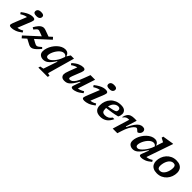

<svg xmlns="http://www.w3.org/2000/svg" viewBox="407 -2504 4484 4484"><g transform="rotate(45 2649.0 -262.0)"><path d="M245 -657Q245 -695 272 -719.5Q299 -744 362 -744Q457.5 -744 457.5 -683Q457.5 -645 430.5 -620.5Q403.5 -596 341 -596Q245 -596 245 -657ZM73 -95 205.5 -425.5Q170.5 -422 133 -407.2Q95.5 -392.5 48 -362L19.5 -404Q85 -455 135.2 -481.8Q185.5 -508.5 224.5 -518.5Q263.5 -528.5 295 -528.5Q353 -528.5 366.5 -503.2Q380 -478 357 -421.5L224 -91.5Q259 -94.5 293.2 -106.2Q327.5 -118 365 -141.5L390.5 -99Q307 -34.5 240.8 -11.2Q174.5 12 121.5 12Q73 12 60.2 -10Q47.5 -32 73 -95Z M425.5 -38 768 -352 683.5 -385Q652 -397 632 -402.5Q612 -408 596.2 -402.8Q580.5 -397.5 562.2 -378.5Q544 -359.5 515.5 -323.5L468 -352Q507.5 -421.5 541.8 -460Q576 -498.5 607.2 -514Q638.5 -529.5 668.5 -528Q698.5 -526.5 730 -515L884.5 -459L962.5 -530L1007.5 -478.5L682.5 -180.5L760 -137Q789.5 -120.5 809.5 -113.5Q829.5 -106.5 848.2 -110.5Q867 -114.5 890.8 -131.8Q914.5 -149 951.5 -181.5L982.5 -150.5Q929.5 -86 889 -49.5Q848.5 -13 815.5 1Q782.5 15 753.5 11.5Q724.5 8 695.5 -7.5L567 -75L470 14Z M1329 154.5 1446.5 -193.5H1432Q1388 -126 1352 -85Q1316 -44 1285.2 -23Q1254.5 -2 1226.8 5Q1199 12 1171 12Q1113 12 1071 -21.5Q1029 -55 1029 -122.5Q1029 -174.5 1047.5 -231Q1066 -287.5 1099.2 -340.2Q1132.5 -393 1176.8 -435.5Q1221 -478 1272.2 -503.2Q1323.5 -528.5 1378.5 -528.5Q1473 -528.5 1506.5 -428L1562.5 -516H1669L1480.5 153L1549 172.5L1534 220.5H1227.5L1242 172ZM1180.5 -141Q1180.5 -112 1196.8 -98Q1213 -84 1242 -84Q1269 -84 1301.8 -106Q1334.5 -128 1367 -164.5Q1399.5 -201 1427 -246.2Q1454.5 -291.5 1471.5 -339L1494 -398Q1477 -424.5 1456.8 -434.5Q1436.5 -444.5 1413 -444.5Q1378.5 -444.5 1344.8 -423.8Q1311 -403 1281.5 -369Q1252 -335 1229.2 -294.5Q1206.5 -254 1193.5 -213.8Q1180.5 -173.5 1180.5 -141Z M2106.5 -61.5 2166 -234H2149Q2104 -154.5 2068.8 -105.8Q2033.5 -57 2002.5 -31.5Q1971.5 -6 1940.2 3Q1909 12 1872.5 12Q1813 12 1784.5 -16.5Q1756 -45 1756 -88.5Q1756 -109.5 1763.2 -140.8Q1770.5 -172 1792 -228L1867.5 -425Q1801.5 -413.5 1726 -358L1697 -398Q1779 -473.5 1845.8 -501Q1912.5 -528.5 1963 -528.5Q2012.5 -528.5 2025.2 -502Q2038 -475.5 2017 -420L1931.5 -202.5Q1920.5 -173.5 1915.8 -156.2Q1911 -139 1911 -128Q1911 -98 1950 -98Q1976 -98 2008 -117.5Q2040 -137 2076.2 -191.5Q2112.5 -246 2150.5 -351L2213 -516H2365.5L2225.5 -88Q2259.5 -91.5 2295.8 -105.2Q2332 -119 2373.5 -145L2399 -103.5Q2316.5 -35.5 2254 -11.8Q2191.5 12 2154.5 12Q2118.5 12 2105.5 -5.2Q2092.5 -22.5 2106.5 -61.5Z M2654.5 -657Q2654.5 -695 2681.5 -719.5Q2708.5 -744 2771.5 -744Q2867 -744 2867 -683Q2867 -645 2840 -620.5Q2813 -596 2750.5 -596Q2654.5 -596 2654.5 -657ZM2482.5 -95 2615 -425.5Q2580 -422 2542.5 -407.2Q2505 -392.5 2457.5 -362L2429 -404Q2494.5 -455 2544.8 -481.8Q2595 -508.5 2634 -518.5Q2673 -528.5 2704.5 -528.5Q2762.5 -528.5 2776 -503.2Q2789.5 -478 2766.5 -421.5L2633.5 -91.5Q2668.5 -94.5 2702.8 -106.2Q2737 -118 2774.5 -141.5L2800 -99Q2716.5 -34.5 2650.2 -11.2Q2584 12 2531 12Q2482.5 12 2469.8 -10Q2457 -32 2482.5 -95Z M3335 -183Q3283.5 -73.5 3214.5 -30.8Q3145.5 12 3062.5 12Q2962.5 12 2913.5 -34.8Q2864.5 -81.5 2864.5 -171Q2864.5 -245 2888.5 -310Q2912.5 -375 2958 -424Q3003.5 -473 3068 -500.8Q3132.5 -528.5 3213 -528.5Q3305 -528.5 3343.8 -491Q3382.5 -453.5 3382.5 -400.5Q3382.5 -374.5 3375.2 -346.2Q3368 -318 3353 -291Q3269 -269.5 3181.2 -254.8Q3093.5 -240 3013.5 -231.5Q3013 -220.5 3013 -209Q3013 -141 3036.2 -115.5Q3059.5 -90 3116.5 -90Q3165 -90 3206.5 -111.2Q3248 -132.5 3282.5 -183ZM3190.5 -459Q3134 -459 3085.5 -415Q3037 -371 3020.5 -286Q3105.5 -301.5 3153.2 -313.8Q3201 -326 3222.5 -337.8Q3244 -349.5 3249.2 -364Q3254.5 -378.5 3254.5 -399Q3254.5 -426.5 3238.5 -442.8Q3222.5 -459 3190.5 -459Z M3590.5 -418.5H3584.5Q3536 -418.5 3504.5 -403.8Q3473 -389 3442.5 -345L3429.5 -348.5Q3446 -419 3475.5 -458Q3505 -497 3549 -512.2Q3593 -527.5 3652.5 -527.5Q3677 -527.5 3693.8 -527Q3710.5 -526.5 3730 -525L3644 -251.5H3663.5Q3713.5 -355.5 3756.8 -416Q3800 -476.5 3841.8 -502.5Q3883.5 -528.5 3929 -528.5Q3974.5 -528.5 3995.8 -507.2Q4017 -486 4017 -454.5Q4017 -423 4001.8 -399Q3986.5 -375 3966.2 -361.5Q3946 -348 3931 -348Q3928 -348 3917.5 -357.8Q3907 -367.5 3894.5 -378Q3882.5 -389 3870.8 -397.8Q3859 -406.5 3852 -406.5Q3821 -406.5 3784.8 -368.2Q3748.5 -330 3713.8 -263.8Q3679 -197.5 3652 -112.5L3616 0H3463Z M4665.5 -102Q4584 -33.5 4522.2 -10.8Q4460.5 12 4416.5 12Q4371.5 12 4356.8 -3.8Q4342 -19.5 4358 -60L4426.5 -236H4412Q4361.5 -157 4322.2 -107.8Q4283 -58.5 4250.5 -32.5Q4218 -6.5 4188.8 2.8Q4159.5 12 4129.5 12Q4072 12 4030 -21.5Q3988 -55 3988 -122.5Q3988 -174.5 4006.5 -231Q4025 -287.5 4058.2 -340.2Q4091.5 -393 4135.8 -435.5Q4180 -478 4231.2 -503.2Q4282.5 -528.5 4337.5 -528.5Q4429.5 -528.5 4463.5 -433L4520.5 -605Q4511.5 -610 4493.2 -619.8Q4475 -629.5 4455 -640.2Q4435 -651 4421 -658.5L4431.5 -702L4690 -744H4716L4489.5 -86.5Q4525.5 -89.5 4562.2 -102.2Q4599 -115 4640.5 -142ZM4139 -141Q4139 -112 4155 -98Q4171 -84 4198.5 -84Q4225 -84 4260.2 -110.2Q4295.5 -136.5 4331.8 -180.2Q4368 -224 4399 -277.5Q4430 -331 4447.5 -386L4452 -399Q4435.5 -425 4415.2 -434.8Q4395 -444.5 4371.5 -444.5Q4337 -444.5 4303.5 -423.8Q4270 -403 4240.2 -369Q4210.5 -335 4187.8 -294.5Q4165 -254 4152 -213.8Q4139 -173.5 4139 -141Z M5043 -528.5Q5117.5 -528.5 5165.5 -503.2Q5213.5 -478 5236.5 -434.5Q5259.5 -391 5259.5 -336.5Q5259.5 -268 5236.5 -205.5Q5213.5 -143 5170.2 -94Q5127 -45 5066 -16.5Q5005 12 4929.5 12Q4855 12 4807 -13.2Q4759 -38.5 4735.8 -81.8Q4712.5 -125 4712.5 -180Q4712.5 -248 4735.5 -310.5Q4758.5 -373 4801.8 -422.2Q4845 -471.5 4906 -500Q4967 -528.5 5043 -528.5ZM4937 -79.5Q4978 -79.5 5010.5 -103.5Q5043 -127.5 5065.8 -167.2Q5088.5 -207 5100.5 -254.8Q5112.5 -302.5 5112.5 -350Q5112.5 -436.5 5035.5 -436.5Q4994.5 -436.5 4962 -412.5Q4929.5 -388.5 4906.8 -349Q4884 -309.5 4872 -261.5Q4860 -213.5 4860 -166Q4860 -79.5 4937 -79.5Z"/></g></svg>

Font: Newsreader Caption SemiBold
Style: Italic
Weight: 600
Italic angle: -17°
Designer: Hugues Gentile
Foundry: Production Type
Version: Version 1.001